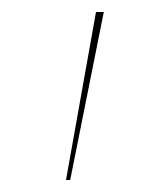

<svg xmlns="http://www.w3.org/2000/svg" viewBox="-20 -720 263 320"><path d="M140 -700 90 -420H97L153 -700Z"/></svg>

Font: Jost Thin
Style: Regular
Weight: 250
Version: Version 3.710